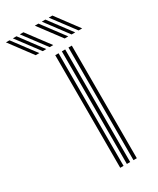

<svg xmlns="http://www.w3.org/2000/svg" viewBox="-309 -825 729 886"><g transform="rotate(-30 55.5 -382.5)"><path d="M125 0V-600H142.8V0ZM54.5 0V-600H72.2V0ZM89.8 0V-600H107.5V0ZM50.8 -645 -39 -765H-19.8L70 -645ZM-23.5 -645 -113 -765H-94L-4.2 -645ZM13.8 -645 -76 -765H-56.8L32.8 -645ZM205 -645 115.2 -765H134.5L224 -645ZM130.8 -645 41 -765H60.2L150 -645ZM167.8 -645 78.2 -765H97.2L187 -645Z"/></g></svg>

Font: Big Shoulders Inline Text Medium
Style: Regular
Weight: 500
Designer: Patric King
Foundry: XO Type Co
Version: Version 1.000